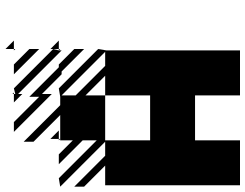

<svg xmlns="http://www.w3.org/2000/svg" viewBox="-124 -791 910 712"><g transform="rotate(-90 331.0 -435.0)"><path d="M505.2 -833.3 500 -838.5H505.2ZM505.2 -744.8 411.5 -838.5H447.9L505.2 -781.2ZM338.5 -807.3 307.3 -838.5H338.5V-833.3L359.4 -838.5L505.2 -692.7L500 -671.9H505.2V-666.7L500 -671.9V-661.5L338.5 -822.9ZM338.5 -697.9 197.9 -838.5H234.4L328.1 -744.8V-781.2L437.5 -671.9H447.9L505.2 -614.6V-578.1L421.9 -661.5H411.5L338.5 -734.4ZM505.2 -671.9H536.5L505.2 -703.1ZM171.9 -671.9V-666.7L166.7 -671.9ZM171.9 -671.9H203.1L171.9 -703.1ZM505.2 -838.5H536.5L505.2 -869.8ZM338.5 -838.5H343.8L338.5 -843.8ZM333.3 0V-166.7H166.7V0H0V-500H72.9L-5.2 -578.1V-614.6L109.4 -500H161.5L-5.2 -666.7L26 -671.9L166.7 -531.2V-583.3L78.1 -671.9H114.6L166.7 -619.8V-666.7H260.4L161.5 -765.6V-802.1L296.9 -666.7H328.1L359.4 -671.9L505.2 -526L500 -494.8V0ZM333.3 -333.3V-500H406.2L333.3 -572.9V-500H166.7V-494.8V-333.3ZM500 -333.3V-166.7ZM442.7 -500H494.8L333.3 -661.5V-609.4Z"/></g></svg>

Font: 0xA000-Monochrome
Style: Monochrome
Weight: 400
Version: Version 0.1